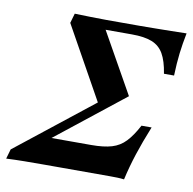

<svg xmlns="http://www.w3.org/2000/svg" viewBox="-93 -640 713 709"><g transform="rotate(10 263.0 -285.5)"><path d="M-25 0 -14.5 -36.3 288.7 -275.8 282.3 -245.2 121 -534.7 131.5 -571Q160.5 -570.2 190.7 -569.4Q221 -568.5 250.4 -568.5Q279.8 -568.5 303.2 -568.5H374.2Q403.2 -568.5 433.5 -569Q463.7 -569.4 493.1 -569.8Q522.6 -570.2 550.8 -571Q542.7 -530.6 538.3 -494Q533.9 -457.3 532.3 -409.7H494.4Q487.1 -456.5 471.8 -483.1Q456.5 -509.7 428.2 -521Q400 -532.3 352.4 -532.3H254L381.5 -305.6L83.9 -70.2L107.3 -104H275.8Q322.6 -104 352.4 -112.9Q382.3 -121.8 403.6 -144.4Q425 -166.9 446 -206.5H483.9Q459.7 -146.8 444 -98.4Q428.2 -50 416.9 0Q404 -1.6 391.9 -2Q379.8 -2.4 362.9 -2.4H183.9Q152.4 -2.4 115.7 -2.4Q79 -2.4 42.7 -2Q6.5 -1.6 -25 0Z"/></g></svg>

Font: Playfair 9pt
Style: Bold Italic
Weight: 700
Italic angle: -15.6°
Designer: Claus Eggers Sørensen
Foundry: Claus Eggers Sørensen
Version: Version 2.203